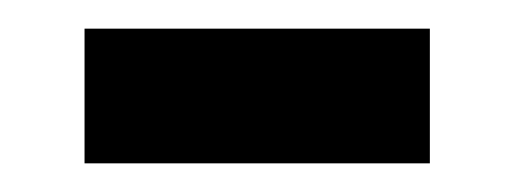

<svg xmlns="http://www.w3.org/2000/svg" viewBox="-20 -379 360 134"><path d="M39 -359H280V-265H39Z"/></svg>

Font: Noto Serif Sinhala SemiCondensed SemiBold
Style: Regular
Weight: 600
Width: 4
Designer: Jelle Bosma - Monotype Design Team
Foundry: Monotype Imaging Inc.
Version: Version 2.007; ttfautohint (v1.8.4.7-5d5b)